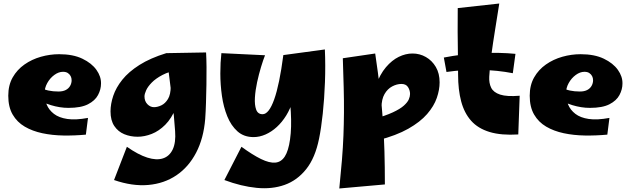

<svg xmlns="http://www.w3.org/2000/svg" viewBox="-20 -763 3584 1091"><path d="M468 2Q404 8 340.5 7Q277 6 220.5 -6Q164 -18 120.5 -43.5Q77 -69 52 -112Q27 -155 27 -219Q27 -279 52 -323Q77 -367 119 -396.5Q161 -426 212.5 -440.5Q264 -455 316 -455Q395 -455 448 -429.5Q501 -404 528 -366Q555 -328 554 -288Q554 -255 537 -223Q520 -191 480 -170.5Q440 -150 369 -150Q344 -150 319 -154Q294 -158 269.5 -165.5Q245 -173 222 -183.5Q199 -194 179 -207L208 -266Q230 -254 255.5 -248.5Q281 -243 312 -243Q337 -243 353.5 -251.5Q370 -260 378.5 -275Q387 -290 387 -307Q387 -320 381.5 -330.5Q376 -341 365.5 -348Q355 -355 338 -355Q313 -355 288.5 -337Q264 -319 248.5 -291Q233 -263 233 -232Q233 -199 245.5 -168.5Q258 -138 286.5 -116Q315 -94 362.5 -87Q410 -80 480 -93Z M628 260 701 71Q765 116 817 132.5Q869 149 906 137Q943 125 961.5 86Q980 47 975 -18Q972 -62 968 -104Q964 -146 958 -195.5Q952 -245 944 -309Q936 -373 925 -461L1151 -465Q1153 -430 1153.5 -382.5Q1154 -335 1153 -282.5Q1152 -230 1150.5 -179.5Q1149 -129 1146 -87Q1137 23 1094.5 104.5Q1052 186 982.5 233Q913 280 822.5 288Q732 296 628 260ZM762 14Q721 14 686 -0.5Q651 -15 629.5 -47Q608 -79 608 -130Q608 -172 623.5 -218.5Q639 -265 675 -310Q711 -355 772.5 -394Q834 -433 925 -461L997 -367Q941 -357 903 -337Q865 -317 842.5 -294Q820 -271 810.5 -250Q801 -229 801 -215Q801 -188 817.5 -171Q834 -154 855 -154Q875 -154 897 -164.5Q919 -175 934.5 -200.5Q950 -226 950 -272L1009 -299Q1004 -210 979.5 -150Q955 -90 919 -54Q883 -18 842 -2Q801 14 762 14Z M1255 260 1352 71Q1415 117 1463 140.5Q1511 164 1544.5 161Q1578 158 1598.5 126Q1619 94 1628 30Q1633 -5 1634 -44Q1635 -83 1632.5 -126.5Q1630 -170 1624.5 -220Q1619 -270 1610 -327Q1601 -384 1590 -450L1826 -482Q1830 -391 1826.5 -296Q1823 -201 1814 -117Q1805 -33 1793 25Q1771 134 1720 198Q1669 262 1597.5 287.5Q1526 313 1438.5 304.5Q1351 296 1255 260ZM1421 16Q1366 16 1329.5 -16.5Q1293 -49 1271.5 -102Q1250 -155 1241 -218.5Q1232 -282 1232 -345.5Q1232 -409 1238 -461L1486 -449Q1476 -424 1463.5 -383Q1451 -342 1441 -296Q1431 -250 1428.5 -208.5Q1426 -167 1435.5 -140.5Q1445 -114 1472 -114Q1490 -114 1506.5 -135Q1523 -156 1538 -198Q1553 -240 1566 -303Q1579 -366 1590 -450L1657 -290Q1657 -238 1643.5 -191.5Q1630 -145 1606.5 -107Q1583 -69 1553 -41.5Q1523 -14 1489 1Q1455 16 1421 16Z M1908 308Q1917 219 1923 146Q1929 73 1931.5 7.5Q1934 -58 1934.5 -124Q1935 -190 1933 -265Q1931 -340 1928 -432L2112 -459Q2129 -345 2139.5 -252Q2150 -159 2156 -74.5Q2162 10 2164.5 97Q2167 184 2167 285ZM2128 34 2099 -85Q2170 -105 2212 -124.5Q2254 -144 2275 -163Q2296 -182 2303 -198.5Q2310 -215 2310 -229Q2310 -250 2298.5 -268Q2287 -286 2261 -286Q2235 -286 2208.5 -272Q2182 -258 2165 -228.5Q2148 -199 2148 -153L2089 -126Q2094 -215 2116.5 -278Q2139 -341 2173 -381Q2207 -421 2246 -440Q2285 -459 2324 -459Q2365 -459 2400 -439Q2435 -419 2456.5 -382.5Q2478 -346 2478 -295Q2478 -253 2462 -206.5Q2446 -160 2407 -115Q2368 -70 2300 -31.5Q2232 7 2128 34Z M2925 1Q2828 7 2762 -13Q2696 -33 2657 -77Q2618 -121 2600.5 -187Q2583 -253 2583 -339Q2583 -386 2582 -449.5Q2581 -513 2580.5 -583Q2580 -653 2581 -717L2817 -743Q2805 -666 2793 -592Q2781 -518 2772 -451Q2763 -384 2760 -327Q2758 -291 2771 -264.5Q2784 -238 2822 -225.5Q2860 -213 2933 -219ZM2894 -347Q2807 -364 2709.5 -366Q2612 -368 2517 -354L2502 -436Q2603 -456 2710.5 -461Q2818 -466 2909 -457Z M3431 2Q3367 8 3303.5 7Q3240 6 3183.5 -6Q3127 -18 3083.5 -43.5Q3040 -69 3015 -112Q2990 -155 2990 -219Q2990 -279 3015 -323Q3040 -367 3082 -396.5Q3124 -426 3175.5 -440.5Q3227 -455 3279 -455Q3358 -455 3411 -429.5Q3464 -404 3491 -366Q3518 -328 3517 -288Q3517 -255 3500 -223Q3483 -191 3443 -170.5Q3403 -150 3332 -150Q3307 -150 3282 -154Q3257 -158 3232.5 -165.5Q3208 -173 3185 -183.5Q3162 -194 3142 -207L3171 -266Q3193 -254 3218.5 -248.5Q3244 -243 3275 -243Q3300 -243 3316.5 -251.5Q3333 -260 3341.5 -275Q3350 -290 3350 -307Q3350 -320 3344.5 -330.5Q3339 -341 3328.5 -348Q3318 -355 3301 -355Q3276 -355 3251.5 -337Q3227 -319 3211.5 -291Q3196 -263 3196 -232Q3196 -199 3208.5 -168.5Q3221 -138 3249.5 -116Q3278 -94 3325.5 -87Q3373 -80 3443 -93Z"/></svg>

Font: Marhey Light
Style: Bold
Weight: 700
Version: Version 1.000